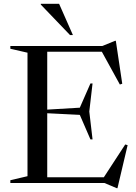

<svg xmlns="http://www.w3.org/2000/svg" viewBox="-20 -955 710 1002"><path d="M34 0V-14.5L123.5 -35.5V-680L34 -700.5V-715H514L580.5 -742H584.5L618 -518L605.5 -514L511.5 -685H226.5V-383L396.5 -393L452 -519.5H463L446 -373L463 -227.5H452L396.5 -355.5L226.5 -364V-30H522L633.5 -201L646 -197.5L593 27H589L525 0ZM360.5 -772H345.5L193 -931V-935H288.5Z"/></svg>

Font: Newsreader Display
Style: Regular
Weight: 400
Designer: Hugues Gentile
Foundry: Production Type
Version: Version 1.001